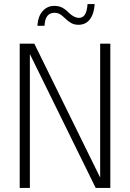

<svg xmlns="http://www.w3.org/2000/svg" viewBox="-20 -925 640 945"><path d="M77 0V-710H149L473 -51V-710H523V0H451L127 -659V0ZM366 -803Q346 -803 330.5 -811.5Q315 -820 300 -835Q287 -848 275.5 -855Q264 -862 247 -862Q226 -862 213.5 -847Q201 -832 199 -798H164Q167 -845 190 -870.5Q213 -896 247 -896Q271 -896 288 -886.5Q305 -877 320 -861Q346 -837 368 -837Q387 -837 397.5 -852.5Q408 -868 411 -905H446Q443 -857 422.5 -830Q402 -803 366 -803Z"/></svg>

Font: Geist Mono ExtraLight
Style: Regular
Weight: 200
Monospace: yes
Designer: Basement.studio, Andrés Briganti, Mateo Zaragoza
Foundry: Basement.studio, Vercel, Andrés Briganti, Guido Ferreyra, Mateo Zaragoza
Version: Version 1.500; ttfautohint (v1.8.4.7-5d5b)